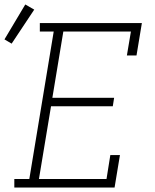

<svg xmlns="http://www.w3.org/2000/svg" viewBox="-71 -838 691 858"><path d="M-7 0V-38H60L169 -697H107V-735H563L539 -590H496L514 -697H212L163 -401H439L433 -363H157L103 -38H405L422 -145H465L441 0ZM-19 -643 -51 -662 42 -818 82 -795Z"/></svg>

Font: Iosevka Curly Slab XLtExObl
Style: Regular
Weight: 200
Width: 7
Italic angle: -9°
Monospace: yes
Designer: Belleve Invis
Foundry: Belleve Invis
Version: Version 11.0.0; ttfautohint (v1.8.3)